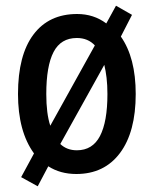

<svg xmlns="http://www.w3.org/2000/svg" viewBox="-20 -599 539 672"><path d="M455 -270Q455 -137 400 -63.5Q345 10 247 10Q191 10 149 -17L112 53L54 21L99 -62Q43 -139 43 -270Q43 -406 97 -478Q151 -550 250 -550Q308 -550 352 -517L386 -579L442 -547L403 -471Q455 -397 455 -270ZM142 -270Q142 -201 156 -159L312 -440Q288 -466 249 -466Q193 -466 167.5 -417Q142 -368 142 -270ZM356 -270Q356 -301 353 -326.5Q350 -352 345 -372L191 -95Q214 -73 249 -73Q304 -73 330 -123Q356 -173 356 -270Z"/></svg>

Font: Noto Sans Telugu Condensed Medium
Style: Regular
Weight: 500
Width: 3
Designer: Jelle Bosma - Monotype Design Team
Foundry: Monotype Imaging Inc.
Version: Version 2.005; ttfautohint (v1.8.4.7-5d5b)